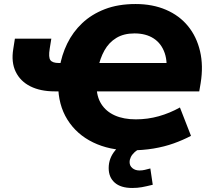

<svg xmlns="http://www.w3.org/2000/svg" viewBox="-20 -736 1050 954"><path d="M628 11Q524 11 442.5 -28.5Q361 -68 315 -141.5Q269 -215 269 -316L302 -282H252Q181 -282 131 -307Q81 -332 58 -379.5Q35 -427 46 -493L54 -544H235L227 -494Q220 -451 230.5 -437Q241 -423 272 -423H311L276 -398Q286 -462 314 -519.5Q342 -577 388.5 -621Q435 -665 501 -690.5Q567 -716 654 -716Q738 -716 804.5 -687.5Q871 -659 914 -606.5Q957 -554 974 -481.5Q991 -409 977 -323L970 -282H427L460 -308Q460 -256 483.5 -219Q507 -182 550.5 -162.5Q594 -143 655 -143Q714 -143 769 -158.5Q824 -174 874 -202L929 -61Q889 -40 843 -23.5Q797 -7 743 2Q689 11 628 11ZM648 -570Q595 -570 558 -547.5Q521 -525 499 -485.5Q477 -446 467 -396L438 -423H854L803 -352Q815 -424 798.5 -472Q782 -520 743.5 -545Q705 -570 648 -570ZM637 198Q580 198 550 171.5Q520 145 520 99Q520 49 554 9.5Q588 -30 640 -48L683 0Q662 8 649 20Q636 32 630 44.5Q624 57 624 70Q624 88 638 99.5Q652 111 673 111Q687 111 699.5 108Q712 105 727 101L739 182Q707 190 685 194Q663 198 637 198Z"/></svg>

Font: Nunito Sans 12pt Black
Style: Italic
Weight: 900
Italic angle: -9°
Designer: Vernon Adams
Foundry: Vernon Adams
Version: Version 3.101;gftools[0.9.27]